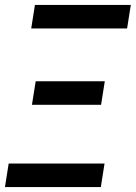

<svg xmlns="http://www.w3.org/2000/svg" viewBox="-32 -755 548 775"><path d="M94 -640 109 -735H496L481 -640ZM376 -332H97L112 -427H391ZM-12 0 3 -95H390L375 0Z"/></svg>

Font: Iosevka QP
Style: Bold Italic
Weight: 700
Italic angle: -9°
Designer: Belleve Invis
Foundry: Belleve Invis
Version: Version 20.0.0; ttfautohint (v1.8.4)